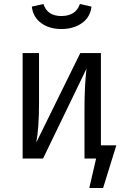

<svg xmlns="http://www.w3.org/2000/svg" viewBox="-20 -792 640 959"><path d="M286 -647Q227 -647 186 -676.5Q145 -706 139 -759L197 -772Q216 -712 286 -712Q359 -712 379 -772L437 -759Q431 -706 389 -676.5Q347 -647 286 -647ZM484 -66H561L495 147H426L460 0H402V-246Q402 -361 412 -449L195 0H93V-527H175V-280Q175 -152 161 -80L381 -527H484Z"/></svg>

Font: Fira Mono
Style: Regular
Weight: 400
Designer: Carrois Corporate & Edenspiekermann AG
Foundry: Carrois Corporate GbR & Edenspiekermann AG
Version: Version 3.206;PS 003.206;hotconv 1.0.70;makeotf.lib2.5.58329